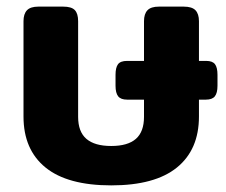

<svg xmlns="http://www.w3.org/2000/svg" viewBox="-20 -545 683 580"><path d="M51 -193V-481Q51 -503 61.5 -514Q72 -525 96 -525H171Q196 -525 206 -514.5Q216 -504 216 -481V-192Q216 -147 241 -125.5Q266 -104 316 -104Q366 -104 390.5 -125.5Q415 -147 415 -192V-244H364Q345 -244 337 -254Q329 -264 329 -286V-319Q329 -341 336.5 -351Q344 -361 364 -361H415V-481Q415 -503 425.5 -514Q436 -525 460 -525H535Q560 -525 570.5 -514Q581 -503 581 -481V-361H603Q622 -361 629.5 -351Q637 -341 637 -319V-286Q637 -264 629 -254Q621 -244 602 -244H581V-193Q581 -93 514.5 -39Q448 15 316 15Q184 15 117.5 -39Q51 -93 51 -193Z"/></svg>

Font: Mitr Medium
Style: Regular
Weight: 500
Designer: Thanarat Vachiruckul
Foundry: Cadson Demak
Version: Version 1.002